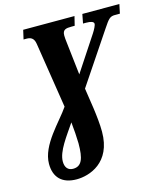

<svg xmlns="http://www.w3.org/2000/svg" viewBox="-136 -815 990 1157"><g transform="rotate(-15 359.5 -237.0)"><path d="M198 240C277 240 419 196 419 2C419 -89 395 -216 387 -275L601 -594C635 -645 645 -657 676 -657H707L719 -714H488L477 -657H496C526 -657 543 -651 544 -639C545 -629 532 -604 519 -584L376 -367L354 -560C350 -590 349 -607 349 -617C349 -653 370 -657 406 -657H425L439 -714H119L106 -657H124C147 -657 170 -651 176 -611L240 -202C187 -123 60 -11 60 107C60 192 108 240 198 240ZM193 173C163 173 144 153 144 115C144 51 206 -27 255 -100C260 -54 263 -7 264 33C264 129 247 173 193 173Z"/></g></svg>

Font: Noto Serif ExtraCondensed Black
Style: Italic
Weight: 900
Width: 2
Italic angle: -12°
Designer: Monotype Design Team
Foundry: Monotype Imaging Inc.
Version: Version 2.014